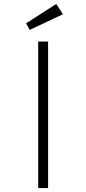

<svg xmlns="http://www.w3.org/2000/svg" viewBox="-20 -950 436 970"><path d="M173 0V-740H223V0ZM130 -799 112 -832 264 -930 298 -878Z"/></svg>

Font: Lexend Tera ExtraLight
Style: Regular
Weight: 250
Designer: Bonnie Shaver-Troup, Thomas Jockin
Foundry: Lexend
Version: Version 1.007